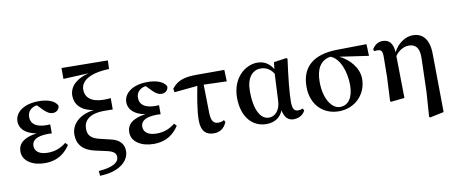

<svg xmlns="http://www.w3.org/2000/svg" viewBox="-82 -1175 4152 1753"><g transform="rotate(-10 1993.5 -298.0)"><path d="M462 -134C411 -94 359 -73 292 -73C216 -73 171 -103 171 -157C171 -206 211 -242 326 -242C335 -242 345 -241 356 -240V-324C346 -323 333 -323 323 -323C231 -323 178 -356 178 -424C178 -478 218 -510 266 -517L318 -464C347 -436 371 -422 398 -422C436 -422 461 -449 460 -480C435 -533 360 -551 288 -551C153 -551 66 -488 66 -401C66 -344 108 -284 219 -265C98 -248 45 -200 45 -126C45 -37 137 16 247 16C373 16 438 -44 483 -111Z M790 -113C702 -132 671 -165 671 -226C671 -295 714 -360 865 -360C890 -360 919 -360 942 -359V-464C929 -462 890 -461 876 -461C760 -461 708 -514 708 -582C708 -660 783 -722 973 -729L976 -808L547 -813V-712L784 -723C679 -699 600 -639 600 -546C600 -474 645 -403 771 -384C635 -367 557 -289 557 -193C557 -104 607 -42 716 -18L824 6C891 21 907 44 907 77C907 122 855 163 719 172L723 217C906 213 996 125 996 35C996 -27 960 -74 878 -92Z M1471 -134C1420 -94 1368 -73 1301 -73C1225 -73 1180 -103 1180 -157C1180 -206 1220 -242 1335 -242C1344 -242 1354 -241 1365 -240V-324C1355 -323 1342 -323 1332 -323C1240 -323 1187 -356 1187 -424C1187 -478 1227 -510 1275 -517L1327 -464C1356 -436 1380 -422 1407 -422C1445 -422 1470 -449 1469 -480C1444 -533 1369 -551 1297 -551C1162 -551 1075 -488 1075 -401C1075 -344 1117 -284 1228 -265C1107 -248 1054 -200 1054 -126C1054 -37 1146 16 1256 16C1382 16 1447 -44 1492 -111Z M1799 -438 2012 -431 2008 -538H1753C1629 -538 1570 -514 1519 -449L1525 -416L1740 -437C1721 -338 1698 -217 1698 -124C1698 -22 1744 16 1815 16C1871 16 1911 -11 1935 -68L1925 -87C1909 -78 1892 -73 1871 -73C1831 -73 1807 -96 1804 -168Z M2443 -174C2439 -89 2394 -38 2335 -38C2260 -38 2204 -125 2204 -307C2204 -427 2258 -493 2336 -493C2386 -493 2427 -469 2455 -423ZM2651 -67C2639 -60 2624 -57 2608 -57C2575 -57 2556 -76 2556 -145C2556 -228 2570 -364 2594 -538L2584 -546L2467 -529L2459 -466C2426 -520 2380 -551 2315 -551C2202 -551 2078 -450 2078 -267C2078 -82 2178 16 2302 16C2379 16 2432 -20 2458 -84C2470 -17 2504 16 2553 16C2610 16 2646 -13 2662 -47Z M2991 -21C2918 -21 2846 -115 2846 -280C2846 -396 2888 -473 2982 -488C3070 -458 3115 -321 3115 -203C3115 -87 3068 -21 2991 -21ZM3331 -435 3327 -544 3050 -540C2827 -536 2720 -433 2720 -256C2720 -87 2829 16 2974 16C3126 16 3233 -98 3233 -239C3233 -341 3155 -429 3063 -474Z M3907 -352C3906 -507 3831 -551 3756 -551C3695 -551 3619 -510 3576 -425C3571 -514 3533 -547 3475 -547C3429 -547 3398 -519 3379 -487L3385 -469C3392 -471 3410 -471 3417 -471C3449 -471 3462 -457 3462 -407L3460 -219L3449 7L3457 13L3583 0L3577 -390C3609 -437 3659 -464 3703 -464C3762 -464 3802 -433 3800 -334L3791 -21L3775 209L3783 216L3913 189Z"/></g></svg>

Font: Noto Serif CJK JP
Style: Bold
Weight: 700
Designer: Ryoko NISHIZUKA 西塚涼子 (kana & ideographs); Frank Grießhammer (Latin, Greek & Cyrillic); Wenlong ZHANG 张文龙 (bopomofo); San
Foundry: Adobe Systems Incorporated
Version: Version 1.000;PS 1;hotconv 16.6.53;makeotf.lib2.5.65590